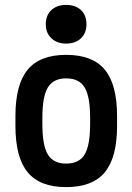

<svg xmlns="http://www.w3.org/2000/svg" viewBox="-20 -754 540 784"><path d="M250 10Q143 10 93 -50.5Q43 -111 43 -240V-280Q43 -409 93 -469.5Q143 -530 250 -530Q358 -530 408 -469.5Q458 -409 458 -280V-240Q458 -111 408 -50.5Q358 10 250 10ZM250 -86Q303 -86 325.5 -123Q348 -160 348 -248V-273Q348 -360 325.5 -397Q303 -434 250 -434Q198 -434 175.5 -397Q153 -360 153 -273V-248Q153 -160 175.5 -123Q198 -86 250 -86ZM250 -576Q213 -576 190 -597.5Q167 -619 167 -655Q167 -692 190 -713Q213 -734 250 -734Q288 -734 310.5 -713Q333 -692 333 -655Q333 -619 310.5 -597.5Q288 -576 250 -576Z"/></svg>

Font: M PLUS 1 Code Medium
Style: Regular
Weight: 500
Designer: Coji Morishita
Foundry: UNDERFOREST DESIGN
Version: Version 1.002